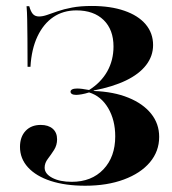

<svg xmlns="http://www.w3.org/2000/svg" viewBox="-20 -602 568 634"><path d="M261.3 11.3Q196 11.3 147.6 -4.4Q99.2 -20.2 72.6 -49.2Q46 -78.2 46 -116.9Q46 -150 64.5 -169.8Q83.1 -189.5 114.5 -189.5Q139.5 -189.5 154 -177Q168.5 -164.5 168.5 -141.9Q168.5 -122.6 158.5 -106.9Q148.4 -91.1 137.9 -77.4Q127.4 -63.7 127.4 -48.4Q127.4 -28.2 152.4 -14.9Q177.4 -1.6 216.9 -1.6Q282.3 -1.6 321.4 -42.7Q360.5 -83.9 360.5 -151.6Q360.5 -205.6 337.1 -245.2Q313.7 -284.7 274.2 -296.8Q261.3 -292.7 250 -290.7Q238.7 -288.7 231.5 -288.7Q222.6 -288.7 217.7 -291.5Q212.9 -294.4 212.9 -299.2Q212.9 -304 218.5 -306.9Q224.2 -309.7 234.7 -309.7Q241.9 -309.7 251.6 -308.5Q261.3 -307.3 274.2 -304.8Q313.7 -329.8 334.3 -366.5Q354.8 -403.2 354.8 -448.4Q354.8 -504 322.2 -535.9Q289.5 -567.7 232.3 -567.7Q188.7 -567.7 156 -545.6Q123.4 -523.4 103.6 -481.5Q83.9 -439.5 80.6 -381.5H71Q71 -438.7 70.6 -475.4Q70.2 -512.1 69.8 -537.1Q69.4 -562.1 67.7 -581.5H76.6Q81.5 -563.7 88.7 -555.6Q96 -547.6 108.9 -547.6Q121 -547.6 135.9 -552.8Q150.8 -558.1 170.6 -564.9Q190.3 -571.8 217.7 -577Q245.2 -582.3 283.1 -582.3Q345.2 -582.3 390.7 -566.5Q436.3 -550.8 460.9 -521.8Q485.5 -492.7 485.5 -453.2Q485.5 -416.9 462.5 -387.1Q439.5 -357.3 396 -336.3Q352.4 -315.3 289.5 -303.2V-301.6Q355.6 -299.2 404 -279.4Q452.4 -259.7 479 -226.6Q505.6 -193.5 505.6 -150Q505.6 -102.4 475 -66.1Q444.4 -29.8 389.1 -9.3Q333.9 11.3 261.3 11.3Z"/></svg>

Font: Playfair 144pt SemiCondensed ExtraBold
Style: Regular
Weight: 800
Width: 4
Designer: Claus Eggers Sørensen
Foundry: Claus Eggers Sørensen
Version: Version 2.203